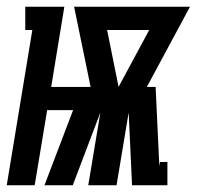

<svg xmlns="http://www.w3.org/2000/svg" viewBox="-48 -550 584 570"><path d="M-28 0 48 -461H27V-530H143L104 -292H221L172 -530H516L388 -292H414L425 -57L427 -69H449V0H344L334 -216L298 0H214L250 -216L168 0H84L169 -223H92L55 0ZM304 -292 395 -461H270Z"/></svg>

Font: Iosevka Slab Heavy
Style: Italic
Weight: 900
Italic angle: -9°
Monospace: yes
Designer: Belleve Invis
Foundry: Belleve Invis
Version: Version 11.1.0; ttfautohint (v1.8.3)